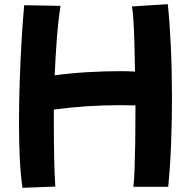

<svg xmlns="http://www.w3.org/2000/svg" viewBox="-20 -828 915 920"><path d="M88 72Q79 16 75 -65Q71 -146 71 -240Q71 -337 74.5 -439Q78 -541 83.5 -635.5Q89 -730 96 -803L270 -800Q259 -730 252.5 -644.5Q246 -559 242 -467Q313 -477 396 -482Q479 -487 556 -487Q593 -487 627 -485Q626 -560 624 -625Q622 -690 619 -735Q616 -780 612 -797L784 -808Q793 -724 798.5 -607Q804 -490 804 -359Q804 -253 800 -143.5Q796 -34 786 67H619Q623 35 625 -20.5Q627 -76 628 -146.5Q629 -217 629 -294V-323Q610 -323 590.5 -323.5Q571 -324 551 -324Q472 -324 391.5 -318.5Q311 -313 238 -303V-239Q238 -151 239.5 -74Q241 3 245 66Z"/></svg>

Font: Mochiy Pop One
Style: Regular
Weight: 400
Designer: FONTDASU
Foundry: FONTDASU / Google Inc. / Adobe
Version: Version 2.000